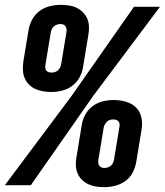

<svg xmlns="http://www.w3.org/2000/svg" viewBox="-35 -763 679 791"><path d="M177 -384Q159 -384 142 -387Q125 -390 110.5 -396.5Q96 -403 84.5 -414.5Q73 -426 66.5 -441.5Q60 -457 59.5 -474Q59 -491 61 -508L83 -641Q87 -663 98.5 -684Q110 -705 129 -718.5Q148 -732 170.5 -737.5Q193 -743 214 -743Q232 -743 249 -740.5Q266 -738 280.5 -731Q295 -724 306.5 -712.5Q318 -701 324.5 -686Q331 -671 331.5 -653.5Q332 -636 329 -619L307 -486Q304 -465 292.5 -444Q281 -423 262 -409Q243 -395 220.5 -389.5Q198 -384 177 -384ZM-15 0 260 -368 517 -735H624L349 -368L92 0ZM177 -464Q184 -464 191 -466Q198 -468 204 -473.5Q210 -479 213 -485.5Q216 -492 217 -499L239 -632Q240 -638 239 -644Q238 -650 234.5 -655Q231 -660 225.5 -662Q220 -664 214 -664Q207 -664 199.5 -661.5Q192 -659 186.5 -654Q181 -649 178 -642Q175 -635 174 -628L152 -495Q151 -489 151.5 -483Q152 -477 155.5 -472.5Q159 -468 165 -466Q171 -464 177 -464ZM395 8Q377 8 360.5 5.5Q344 3 329 -4Q314 -11 302.5 -22.5Q291 -34 284.5 -49Q278 -64 277.5 -81.5Q277 -99 280 -116L302 -249Q305 -270 316.5 -291Q328 -312 347 -326Q366 -340 388.5 -345.5Q411 -351 433 -351Q450 -351 467 -348Q484 -345 498.5 -338.5Q513 -332 525 -320.5Q537 -309 543 -293.5Q549 -278 550 -261Q551 -244 548 -227L526 -94Q522 -72 511 -51Q500 -30 480.5 -16.5Q461 -3 439 2.5Q417 8 395 8ZM395 -71Q402 -71 409.5 -73.5Q417 -76 422.5 -81Q428 -86 431 -93Q434 -100 435 -107L457 -240Q458 -246 457.5 -252Q457 -258 453.5 -262.5Q450 -267 444 -269Q438 -271 432 -271Q425 -271 418 -269Q411 -267 405.5 -261.5Q400 -256 396.5 -249.5Q393 -243 392 -236L370 -103Q369 -97 370 -91Q371 -85 374.5 -80Q378 -75 383.5 -73Q389 -71 395 -71Z"/></svg>

Font: Iosevka SS04 Semibold Extended
Style: Italic
Weight: 600
Width: 7
Italic angle: -9°
Monospace: yes
Designer: Belleve Invis
Foundry: Belleve Invis
Version: Version 19.0.0; ttfautohint (v1.8.4)